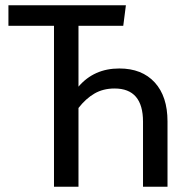

<svg xmlns="http://www.w3.org/2000/svg" viewBox="-20 -709 689 729"><path d="M616 -248V0H523V-247Q523 -373 415 -373Q372 -373 339 -354Q306 -335 278 -299V0H185V-611H12V-689H458L448 -611H278V-380Q337 -449 433 -449Q519 -449 567.5 -396Q616 -343 616 -248Z"/></svg>

Font: Fira Sans Condensed
Style: Regular
Weight: 400
Width: 3
Designer: bBox Type GmbH & Carrois Corporate GbR & Edenspiekermann AG
Foundry: bBox Type GmbH & Carrois Corporate GbR & Edenspiekermann AG
Version: Version 4.301